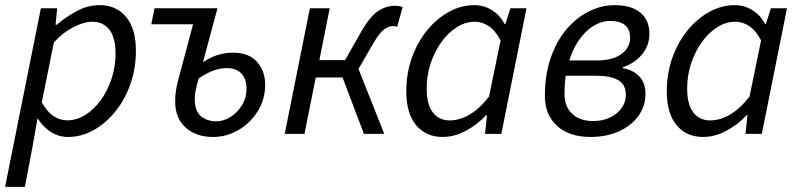

<svg xmlns="http://www.w3.org/2000/svg" viewBox="-30 -518 3098 743"><path d="M-10.3 205.1 128.2 -486.1H191.2L185.1 -422H189.1Q225.9 -453.2 268.2 -475.7Q310.4 -498.1 355.9 -498.1Q420 -498.1 457.9 -452.5Q495.9 -406.9 495.9 -321.7Q495.9 -251.9 474.2 -191.2Q452.5 -130.5 415 -84.9Q377.5 -39.4 331 -13.7Q284.4 12 233.7 12Q196.2 12 165.9 -7.9Q135.7 -27.7 116.9 -58.4H114.9L96.6 45.7L66.3 205.1ZM230.5 -52.3Q267 -52.3 300.6 -73.5Q334.2 -94.8 360.3 -130.9Q386.4 -166.9 401.8 -213.6Q417.1 -260.3 417.1 -310.5Q417.1 -372.9 393.2 -403.4Q369.3 -433.8 328.1 -433.8Q294.6 -433.8 253.7 -412.8Q212.8 -391.9 178.4 -353.8L131.7 -121.9Q153 -84.5 177.6 -68.4Q202.2 -52.3 230.5 -52.3Z M794.6 12Q728.8 12 688.3 -24.4Q647.8 -60.8 647.8 -125.6Q647.8 -147.8 651 -167.7Q654.3 -187.7 657.3 -199.7L717.1 -424H555.4L568 -486.1H811.6L755.5 -277.4Q789.8 -299.3 817.4 -306.8Q845 -314.2 872.7 -314.2Q932.7 -314.2 964.4 -278.8Q996.1 -243.4 996.1 -190.3Q996.1 -133.5 967.4 -87.6Q938.7 -41.7 892.7 -14.8Q846.7 12 794.6 12ZM807.6 -48.6Q835.3 -48.6 862 -65.4Q888.6 -82.1 906.3 -110.8Q923.9 -139.4 923.9 -175.5Q923.9 -211.7 904.5 -233Q885 -254.3 848.7 -254.3Q824.4 -254.3 800 -246.4Q775.7 -238.5 739.4 -215.1Q731.5 -189.9 727.6 -170.5Q723.6 -151.1 723.6 -135.2Q723.6 -88.6 747.2 -68.6Q770.8 -48.6 807.6 -48.6Z M1071.8 0 1169.2 -486.1H1245.8L1206 -285.3H1305.4L1367.1 -394.1Q1402.8 -456.1 1434 -475.8Q1465.1 -495.6 1498.6 -495.6Q1515.3 -495.6 1528.1 -490.8L1506.9 -414.3Q1502.9 -416.3 1499.1 -416.6Q1495.4 -417 1489.9 -417Q1474.1 -417 1456.3 -404.1Q1438.5 -391.3 1414.6 -350.2L1357.2 -251.3L1457 0H1378.4L1295.6 -218.1H1191.9L1148.3 0Z M1682.3 12Q1618.6 12 1580.4 -33.5Q1542.3 -79.1 1542.3 -164.3Q1542.3 -234.5 1564.1 -295.1Q1585.9 -355.7 1623.1 -401.1Q1660.3 -446.4 1707.4 -472.2Q1754.5 -498 1804.7 -498Q1843.8 -498 1874.7 -478.1Q1905.6 -458.3 1922.7 -424.7H1925.5L1945.3 -486H2007.4L1910.1 0H1846.9L1854.6 -71.9H1851.2Q1816.1 -34.7 1771.9 -11.4Q1727.7 12 1682.3 12ZM1710 -52Q1749 -52 1787.9 -75Q1826.8 -98 1862.6 -144.7L1907.2 -361.6Q1886.6 -400.5 1861.1 -417.2Q1835.6 -433.9 1807.6 -433.9Q1771.2 -433.9 1737.7 -412.7Q1704.1 -391.5 1678 -355.2Q1651.8 -318.8 1636.5 -272.5Q1621.2 -226.3 1621.2 -175.8Q1621.2 -113.3 1645.1 -82.7Q1669.1 -52 1710 -52Z M2255.4 12Q2172.4 12 2125.5 -31.1Q2078.6 -74.3 2078.6 -146.1Q2078.6 -230.3 2101.8 -295.8Q2124.9 -361.3 2163.5 -406.2Q2202.2 -451.1 2250.3 -474.6Q2298.4 -498 2348.7 -498Q2413.2 -498 2448.1 -469Q2483 -440.1 2483 -387.1Q2483 -340.7 2453.5 -306.3Q2424.1 -272 2380.2 -258V-254Q2420.1 -247.6 2443.9 -222.2Q2467.8 -196.8 2467.8 -154.9Q2467.8 -106.8 2440.4 -69.1Q2413 -31.4 2364.9 -9.7Q2316.8 12 2255.4 12ZM2265.3 -49.6Q2302.5 -49.6 2330.9 -63.3Q2359.3 -77 2375.6 -100.1Q2391.9 -123.3 2391.9 -151.7Q2391.9 -190.1 2362.9 -207.5Q2333.9 -224.8 2278.1 -224.8H2137.8L2148.3 -283.9H2278.3Q2322.2 -283.9 2351 -295.8Q2379.7 -307.7 2394.1 -327.6Q2408.4 -347.5 2408.4 -371Q2408.4 -437 2330.8 -437Q2298.8 -437 2267.6 -418.4Q2236.3 -399.7 2210.7 -363.2Q2185.1 -326.7 2169.8 -274.5Q2154.5 -222.4 2154.5 -155.8Q2154.5 -104.6 2184.7 -77.1Q2214.8 -49.6 2265.3 -49.6Z M2690.3 12Q2626.6 12 2588.4 -33.5Q2550.3 -79.1 2550.3 -164.3Q2550.3 -234.5 2572.1 -295.1Q2593.9 -355.7 2631.1 -401.1Q2668.3 -446.4 2715.4 -472.2Q2762.5 -498 2812.7 -498Q2851.8 -498 2882.7 -478.1Q2913.6 -458.3 2930.7 -424.7H2933.5L2953.3 -486H3015.4L2918.1 0H2854.9L2862.6 -71.9H2859.2Q2824.1 -34.7 2779.9 -11.4Q2735.7 12 2690.3 12ZM2718 -52Q2757 -52 2795.9 -75Q2834.8 -98 2870.6 -144.7L2915.2 -361.6Q2894.6 -400.5 2869.1 -417.2Q2843.6 -433.9 2815.6 -433.9Q2779.2 -433.9 2745.7 -412.7Q2712.1 -391.5 2686 -355.2Q2659.8 -318.8 2644.5 -272.5Q2629.2 -226.3 2629.2 -175.8Q2629.2 -113.3 2653.1 -82.7Q2677.1 -52 2718 -52Z"/></svg>

Font: Source Sans 3
Style: Italic
Weight: 200
Italic angle: -11°
Designer: Paul D. Hunt
Foundry: Adobe
Version: Version 3.046;hotconv 1.0.118;makeotfexe 2.5.65603